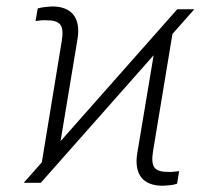

<svg xmlns="http://www.w3.org/2000/svg" viewBox="-20 -575 674 604"><path d="M54.7 0 537.6 -545.9H591.3L108.4 0ZM106 -30.3 174.3 -446.3Q180.7 -484.4 169.2 -498Q157.7 -511.7 126.5 -511.2Q118.2 -511.7 109.4 -511Q100.6 -510.3 91.8 -508.8L98.6 -548.3Q108.4 -551.3 120.4 -552.7Q132.3 -554.2 144 -554.7Q167 -554.7 183.8 -548.1Q200.7 -541.5 210.9 -528.6Q221.2 -515.6 224.6 -496.3Q228 -477.1 223.6 -450.7L161.1 -74.2ZM491.7 9.3Q468.8 9.3 451.7 2.7Q434.6 -3.9 424.3 -17.1Q414.1 -30.3 410.9 -49.8Q407.7 -69.3 412.1 -94.7L473.6 -462.9L528.8 -506.3L461.4 -99.1Q455.1 -60.5 466.6 -47.1Q478 -33.7 509.3 -34.2Q517.6 -33.7 526.1 -34.7Q534.7 -35.6 543.5 -36.6L537.1 2.9Q527.8 6.3 515.4 7.6Q502.9 8.8 491.7 9.3Z"/></svg>

Font: Inter 16pt ExtraLight
Style: Italic
Weight: 250
Italic angle: -9.3988°
Version: Version 4.001;git-66647c0bb